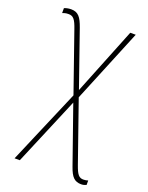

<svg xmlns="http://www.w3.org/2000/svg" viewBox="-146 -611 715 925"><g transform="rotate(20 212.0 -148.0)"><path d="M44 232H71L218 -117L320 174C337 223 354 240 388 240C399 240 407 237 414 234V211C408 213 401 215 392 215C367 216 357 201 342 159L234 -150L389 -527H361L223 -183L124 -467C107 -515 92 -536 55 -536C40 -536 26 -532 20 -529V-504C28 -507 37 -510 50 -510C76 -511 87 -495 102 -451L207 -150Z"/></g></svg>

Font: Noto Sans Condensed Thin
Style: Regular
Weight: 100
Width: 3
Designer: Monotype Design Team
Foundry: Monotype Imaging Inc.
Version: Version 2.013